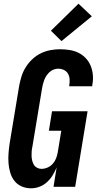

<svg xmlns="http://www.w3.org/2000/svg" viewBox="-20 -1009 540 1037"><path d="M148 8Q121 8 97.5 -2Q74 -12 58.5 -31.5Q43 -51 35.5 -76Q28 -101 26 -127Q24 -153 26 -180Q28 -207 32 -234L84 -548Q89 -574 97 -599Q105 -624 120 -647.5Q135 -671 155.5 -690Q176 -709 200.5 -721Q225 -733 251.5 -738Q278 -743 303 -743Q330 -743 355.5 -739Q381 -735 403.5 -724Q426 -713 443 -695Q460 -677 469.5 -654Q479 -631 481.5 -605Q484 -579 479 -553L478 -543H354V-548Q357 -564 356 -580.5Q355 -597 347.5 -610.5Q340 -624 325.5 -631Q311 -638 294 -638Q282 -638 270 -633.5Q258 -629 248.5 -620.5Q239 -612 231.5 -601Q224 -590 219.5 -578.5Q215 -567 212 -555Q209 -543 207 -531L155 -217Q152 -204 151 -191Q150 -178 150.5 -165.5Q151 -153 154 -141Q157 -129 163 -119Q169 -109 180 -103Q191 -97 204 -97Q220 -97 236.5 -104Q253 -111 265 -124.5Q277 -138 283 -154Q289 -170 292 -187L311 -303H244L261 -408H453L386 0H269L286 -105Q277 -83 264.5 -62.5Q252 -42 234 -25.5Q216 -9 193.5 -0.5Q171 8 148 8ZM312 -787 255 -843 404 -989 476 -921Z"/></svg>

Font: Iosevka Extrabold Oblique
Style: Regular
Weight: 800
Italic angle: -9°
Monospace: yes
Designer: Belleve Invis
Foundry: Belleve Invis
Version: Version 32.5.0; ttfautohint (v1.8.4)